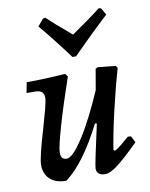

<svg xmlns="http://www.w3.org/2000/svg" viewBox="-83 -777 662 850"><g transform="rotate(-10 248.5 -352.0)"><path d="M477 -104Q410 -38 376.5 -13Q343 12 322 12Q283 12 283 -20Q283 -35 323 -215L315 -217Q231 -51 146 11Q100 11 74 -12.5Q48 -36 48 -77Q48 -110 86 -236Q98 -277 108 -315Q118 -353 118 -367Q118 -385 108.5 -393.5Q99 -402 78 -402H40L49 -449Q125 -449 223 -456L233 -443Q192 -324 165.5 -232.5Q139 -141 139 -117Q139 -100 145.5 -92.5Q152 -85 166 -85Q192 -85 241 -161Q290 -237 344 -362L360 -455L371 -460L449 -452L457 -442Q434 -364 410.5 -263.5Q387 -163 375 -87L379 -83Q386 -84 398 -92.5Q410 -101 448 -134L462 -133ZM180 -716Q215 -682 288 -621Q377 -682 419 -716L430 -714L448 -683Q375 -616 284 -524H268Q200 -616 143 -683L169 -714Z"/></g></svg>

Font: Alegreya Medium
Style: Italic
Weight: 500
Italic angle: -7°
Designer: Juan Pablo del Peral
Foundry: Huerta Tipografica
Version: Version 2.008; ttfautohint (v1.8)